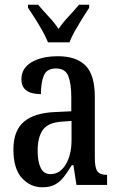

<svg xmlns="http://www.w3.org/2000/svg" viewBox="-20 -786 505 816"><path d="M160 10Q109 10 73 -29.5Q37 -69 37 -151Q37 -231 82 -269Q127 -307 218 -310L283 -313V-373Q283 -429 270.5 -462Q258 -495 218 -495Q179 -495 166.5 -465.5Q154 -436 154 -386Q71 -386 71 -449Q71 -496 114 -521.5Q157 -547 226 -547Q304 -547 343.5 -507.5Q383 -468 383 -373V-115Q383 -73 394 -58Q405 -43 432 -43H435V0H305L292 -84H285Q268 -56 252 -35Q236 -14 214.5 -2Q193 10 160 10ZM194 -46Q235 -46 259.5 -87Q284 -128 284 -191V-272L242 -269Q184 -265 162 -234Q140 -203 140 -145Q140 -99 153 -72.5Q166 -46 194 -46ZM184 -606Q175 -629 160 -655.5Q145 -682 128.5 -708Q112 -734 99 -753V-766H142Q162 -742 186.5 -716Q211 -690 229 -663Q247 -690 271.5 -716Q296 -742 316 -766H359V-753Q346 -734 330 -708Q314 -682 299 -655.5Q284 -629 275 -606Z"/></svg>

Font: Noto Serif ExtraCondensed Medium
Style: Regular
Weight: 500
Width: 2
Designer: Monotype Design Team
Foundry: Monotype Imaging Inc.
Version: Version 2.015